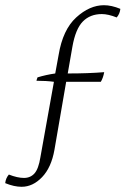

<svg xmlns="http://www.w3.org/2000/svg" viewBox="-110 -535 512 737"><path d="M289 -515Q318 -515 352 -501Q350 -482 338 -468Q305 -481 281 -481Q236 -481 208 -452.5Q180 -424 168 -356L150 -253Q230 -253 290 -258Q286 -236 277 -221H144L99 40Q87 108 51.5 145Q16 182 -27 182Q-56 182 -90 168Q-88 149 -76 135Q-43 148 -18 148Q7 148 22.5 130.5Q38 113 45 69L97 -221Q68 -225 30 -225Q30 -227 34 -238Q67 -248 102 -253L115 -324Q131 -421 182.5 -468Q234 -515 289 -515Z"/></svg>

Font: Halant Light
Style: Regular
Weight: 300
Designer: Hitesh Malaviya (Devanagari), Satya Rajpurohit (Latin)
Foundry: Indian Type Foundry
Version: Version 1.101;PS 1.0;hotconv 1.0.78;makeotf.lib2.5.61930; tt